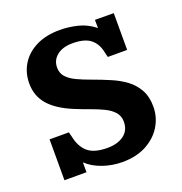

<svg xmlns="http://www.w3.org/2000/svg" viewBox="-122 -757 828 875"><g transform="rotate(-20 292.5 -319.0)"><path d="M325.2 12.7Q276.4 12.7 230.2 -3.4Q184.1 -19.5 154.8 -47.9V0Q137.2 0 113.3 0Q89.4 0 70.6 0Q51.8 0 47.9 0V-198.2H141.6Q143.1 -191.9 144.5 -186Q146 -180.2 147.5 -174.8Q157.2 -125.5 187.7 -98.4Q218.3 -71.3 283.2 -71.3Q333 -71.3 363.3 -94Q393.6 -116.7 393.6 -158.2Q393.6 -186 377 -205.1Q360.4 -224.1 332.3 -237.8Q304.2 -251.5 269.8 -263.7Q235.4 -275.9 199.7 -290.5Q122.6 -322.3 85.2 -365.2Q47.9 -408.2 47.9 -469.2Q47.9 -520.5 73.2 -561.8Q98.6 -603 146.5 -627Q194.3 -650.9 261.7 -650.9Q305.2 -650.9 348.4 -640.1Q391.6 -629.4 428.7 -599.6Q428.7 -612.8 428.5 -626Q428.2 -639.2 428.2 -639.2Q432.1 -639.2 448 -639.2Q463.9 -639.2 483.9 -638.9Q503.9 -638.7 519.5 -638.7V-460.4H425.8Q423.8 -466.8 422.6 -472.7Q421.4 -478.5 419.9 -484.4Q411.6 -527.8 382.8 -551Q354 -574.2 295.4 -574.2Q248 -574.2 220 -552Q191.9 -529.8 191.9 -493.7Q191.9 -465.8 208.7 -447.5Q225.6 -429.2 255.1 -415.3Q284.7 -401.4 323.2 -387.7Q361.8 -374 404.8 -355.5Q442.4 -339.8 473.9 -316.7Q505.4 -293.5 524.4 -259.5Q543.5 -225.6 543.5 -177.2Q543.5 -126 517.1 -82.8Q490.7 -39.6 441.9 -13.4Q393.1 12.7 325.2 12.7Z"/></g></svg>

Font: Kameron
Style: Bold
Weight: 700
Designer: Vernon Adams
Foundry: Vernon Adams
Version: Version 1.100